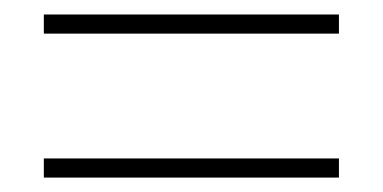

<svg xmlns="http://www.w3.org/2000/svg" viewBox="-20 -458 528 265"><path d="M447.8 -411.6H40.5V-438H447.8ZM447.8 -212.9H40.5V-239.3H447.8Z"/></svg>

Font: Heebo Thin
Style: Regular
Weight: 250
Designer: Oded Ezer
Foundry: Ezer Type House
Version: Version 3.100